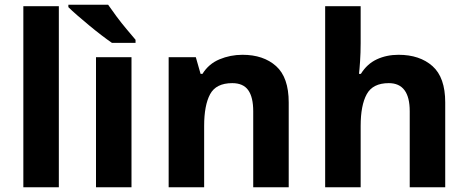

<svg xmlns="http://www.w3.org/2000/svg" viewBox="-20 -786 1964 806"><path d="M227 0H78V-760H227Z M532 0H383V-546H532ZM434 -766Q449 -744 469.5 -716.5Q490 -689 511.5 -663.5Q533 -638 549 -619V-606H450Q431 -619 405.5 -638.5Q380 -658 353.5 -680Q327 -702 304 -722Q281 -742 267 -756V-766Z M998 -556Q1086 -556 1139 -508.5Q1192 -461 1192 -356V0H1043V-319Q1043 -378 1022 -407.5Q1001 -437 955 -437Q887 -437 862 -390.5Q837 -344 837 -257V0H688V-546H802L822 -476H830Q856 -518 901.5 -537Q947 -556 998 -556Z M1494 -605Q1494 -565 1491.5 -528Q1489 -491 1487 -476H1495Q1521 -518 1562 -537Q1603 -556 1653 -556Q1742 -556 1795.5 -508.5Q1849 -461 1849 -356V0H1700V-319Q1700 -437 1612 -437Q1545 -437 1519.5 -390.5Q1494 -344 1494 -257V0H1345V-760H1494Z"/></svg>

Font: TSCustom
Style: Regular
Weight: 400
Designer: Monotype Design Team
Foundry: Monotype Imaging Inc.
Version: Version 2.004; ttfautohint (v1.8.3) -l 8 -r 50 -G 200 -x 14 